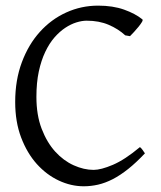

<svg xmlns="http://www.w3.org/2000/svg" viewBox="-20 -650 576 685"><path d="M497.1 -103Q465.8 -69.8 437.3 -47.1Q408.7 -24.4 382.1 -10.7Q355.5 2.9 329.8 8.8Q304.2 14.6 278.8 14.6Q233.4 14.6 189.7 -5.9Q146 -26.4 111.3 -64.9Q76.7 -103.5 55.4 -159.4Q34.2 -215.3 34.2 -286.1Q34.2 -364.3 57.9 -427.7Q81.5 -491.2 122.1 -536.1Q162.6 -581.1 216.3 -605.5Q270 -629.9 330.1 -629.9Q382.8 -629.9 422.6 -615.7Q462.4 -601.6 487.8 -581.1Q490.7 -578.6 486.3 -571.3Q481.9 -564 474.4 -554.7Q466.8 -545.4 458.3 -536.1Q449.7 -526.9 443.8 -521L426.8 -523.9Q401.9 -546.9 367.7 -561.5Q333.5 -576.2 289.1 -576.2Q272.5 -576.2 252.7 -570.1Q232.9 -564 212.9 -550.8Q192.9 -537.6 174.3 -516.4Q155.8 -495.1 141.4 -464.8Q127 -434.6 118.4 -394.8Q109.9 -355 109.9 -304.2Q109.9 -239.3 128.7 -190.4Q147.5 -141.6 177 -109.1Q206.5 -76.7 242.9 -60.3Q279.3 -43.9 314 -43.9Q340.3 -43.9 382.8 -62Q425.3 -80.1 479 -125Q481.4 -124 484.1 -120.8Q486.8 -117.7 489.3 -114.3Q491.7 -110.8 493.7 -107.7Q495.6 -104.5 497.1 -103Z"/></svg>

Font: Gentium Plus Afr
Style: Regular
Weight: 400
Designer: J. Victor Gaultney, Annie Olsen, Iska Routamaa, Becca Hirsbrunner
Foundry: SIL International
Version: Version 5.000